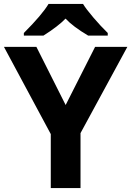

<svg xmlns="http://www.w3.org/2000/svg" viewBox="-20 -951 664 971"><path d="M312 -419.9 460.9 -713.9H624L387.2 -277.8V0H236.8V-272.9L0 -713.9H164.1ZM425.8 -771Q349.1 -816.4 311.5 -856.9Q273.4 -817.4 199.7 -771H100.6V-784.2Q192.9 -876.5 225.6 -931.2H399.9Q415 -905.8 452.4 -862.1Q489.7 -818.4 524.9 -784.2V-771Z"/></svg>

Font: Zoram GWebM
Style: Bold
Weight: 700
Foundry: Ascender Corporation
Version: Version 1.000